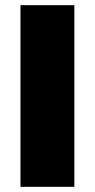

<svg xmlns="http://www.w3.org/2000/svg" viewBox="-20 -721 366 741"><path d="M59 0V-701H267V0Z"/></svg>

Font: Trueno
Style: ExBd
Weight: 800
Designer: Julieta Ulanovsky
Foundry: Julieta Ulanovsky
Version: Version 3.001b